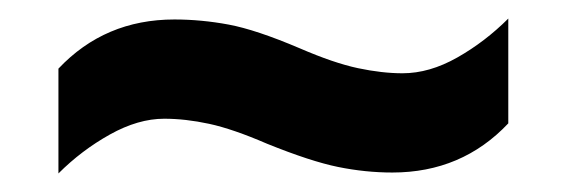

<svg xmlns="http://www.w3.org/2000/svg" viewBox="-20 -456 612 207"><path d="M268 -301Q231 -317 205.5 -322.5Q180 -328 157 -328Q129 -328 98.5 -311Q68 -294 43 -269V-382Q93 -435 168 -435Q197 -435 226.5 -429.5Q256 -424 303 -404Q340 -388 366 -382.5Q392 -377 414 -377Q443 -377 473 -394Q503 -411 528 -436V-323Q478 -270 403 -270Q374 -270 344.5 -276Q315 -282 268 -301Z"/></svg>

Font: Noto Sans Bamum
Style: Regular
Weight: 400
Designer: Monotype Design Team
Foundry: Monotype Imaging Inc.
Version: Version 2.001